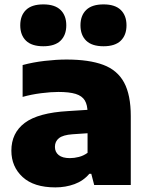

<svg xmlns="http://www.w3.org/2000/svg" viewBox="-20 -822 655 853"><path d="M226 10.5Q130.5 10.5 80.5 -35.5Q30.5 -81.5 30.5 -152.5Q30.5 -231.5 90.2 -276.2Q150 -321 282.5 -328.5L400 -336L420 -233.5L302 -225.5Q260 -222.5 242 -208.2Q224 -194 224 -169.5Q224 -146.5 240.8 -133Q257.5 -119.5 290.5 -119.5Q310 -119.5 330.5 -124.8Q351 -130 369 -143V-321Q369 -355.5 356.8 -375.8Q344.5 -396 316.2 -404.8Q288 -413.5 239.5 -413.5Q206.5 -413.5 163 -408Q119.5 -402.5 80.5 -391.5V-533Q126.5 -545.5 178.8 -551.5Q231 -557.5 275.5 -557.5Q375.5 -557.5 438.5 -534Q501.5 -510.5 531.2 -455.5Q561 -400.5 561 -306V0H398.5L385.5 -50H377Q350.5 -18.5 311 -4Q271.5 10.5 226 10.5ZM440 -616.5Q388.5 -616.5 363 -641.2Q337.5 -666 337.5 -709.5Q337.5 -753 363 -777.8Q388.5 -802.5 440 -802.5Q491 -802.5 516.5 -777.8Q542 -753 542 -709.5Q542 -666 516.5 -641.2Q491 -616.5 440 -616.5ZM172.5 -616.5Q121 -616.5 95.5 -641.2Q70 -666 70 -709.5Q70 -753 95.5 -777.8Q121 -802.5 172.5 -802.5Q223.5 -802.5 249 -777.8Q274.5 -753 274.5 -709.5Q274.5 -666 249 -641.2Q223.5 -616.5 172.5 -616.5Z"/></svg>

Font: Encode Sans SemiExpanded ExtraBold
Style: Regular
Weight: 800
Width: 6
Designer: Multiple Designers
Foundry: Impallari Type
Version: Version 3.002